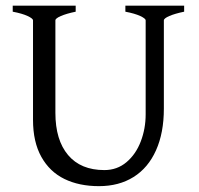

<svg xmlns="http://www.w3.org/2000/svg" viewBox="-20 -635 694 670"><path d="M551.8 -255.9Q551.8 -171.4 524.4 -110.4Q497.1 -49.3 446 -17.3Q395 14.6 325.2 14.6Q256.3 14.6 204.8 -10.5Q153.3 -35.6 124.3 -87.6Q95.2 -139.6 95.2 -216.8V-564Q95.2 -570.3 76.4 -579.1Q57.6 -587.9 24.4 -594.2V-615.2H244.1V-594.2Q211.4 -587.4 192.4 -579.1Q173.3 -570.8 173.3 -564V-241.2Q173.3 -146.5 217.5 -94Q261.7 -41.5 344.2 -41.5Q388.7 -41.5 421.4 -69.1Q454.1 -96.7 471.2 -141.4Q488.3 -186 488.3 -235.8V-564Q488.3 -570.3 469.5 -579.1Q450.7 -587.9 417.5 -594.2V-615.2H622.6V-594.2Q589.8 -587.4 570.8 -579.1Q551.8 -570.8 551.8 -564Z"/></svg>

Font: David Libre
Style: Regular
Weight: 400
Version: Version 1.000